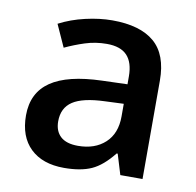

<svg xmlns="http://www.w3.org/2000/svg" viewBox="-67 -619 715 699"><g transform="rotate(10 290.0 -270.0)"><path d="M419.9 0 397 -75.2H393.1Q354 -25.9 314.5 -8.1Q274.9 9.8 212.9 9.8Q133.3 9.8 88.6 -33.2Q43.9 -76.2 43.9 -154.8Q43.9 -238.3 106 -280.8Q168 -323.2 294.9 -327.1L388.2 -330.1V-358.9Q388.2 -410.6 364 -436.3Q339.8 -461.9 289.1 -461.9Q247.6 -461.9 209.5 -449.7Q171.4 -437.5 136.2 -420.9L99.1 -502.9Q143.1 -525.9 195.3 -537.8Q247.6 -549.8 293.9 -549.8Q397 -549.8 449.5 -504.9Q502 -460 502 -363.8V0ZM249 -78.1Q311.5 -78.1 349.4 -113Q387.2 -147.9 387.2 -210.9V-257.8L317.9 -254.9Q236.8 -252 200 -227.8Q163.1 -203.6 163.1 -153.8Q163.1 -117.7 184.6 -97.9Q206.1 -78.1 249 -78.1Z"/></g></svg>

Font: f1_46825          
Style: Regular
Weight: 600
Foundry: Ascender Corporation
Version: Version 1.10